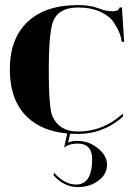

<svg xmlns="http://www.w3.org/2000/svg" viewBox="-20 -533 538 771"><path d="M473.6 -64.5Q452.6 -45.9 428.7 -31.7Q367.2 4.9 292 4.9Q276.4 4.9 261.7 3.9L253.4 39.6Q268.6 32.7 290.5 32.7Q342.8 32.7 382.8 70.8Q409.7 96.7 409.7 128.4Q409.7 171.4 366.7 198.2Q334.5 218.3 293 218.3Q237.3 218.3 195.3 171.4L196.8 160.6Q240.2 208 285.2 208Q350.1 208 350.1 106.4Q350.1 43.5 291 43.5Q257.3 43.5 237.3 60.1L250 2.9Q148.4 -6.3 89.8 -62.5Q19.5 -129.9 19.5 -253.9Q19.5 -377.9 90.8 -445.3Q162.1 -512.7 293.9 -512.7Q340.8 -512.7 374.5 -500Q405.8 -487.8 431.4 -487.8Q457 -487.8 460 -502.9H469.7L478.5 -365.2H468.8Q464.8 -401.9 436 -444.3Q418.9 -469.2 381.8 -486.1Q344.7 -502.9 293.9 -502.9Q209 -502.9 190.4 -438.5Q175.8 -386.7 175.8 -253.9Q175.8 -99.1 190.4 -66.4Q218.3 -4.9 292 -4.9Q364.3 -4.9 423.8 -40Q450.7 -56.2 473.6 -77.1Z"/></svg>

Font: spinweradC
Style: Bold
Weight: 700
Width: 7
Version: Version 0.3